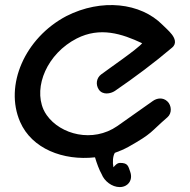

<svg xmlns="http://www.w3.org/2000/svg" viewBox="-20 -625 753 762"><path d="M586.3 -224 445.8 -124.8C348.2 -57.2 220 -90.8 165.5 -167.9C160.4 -175.1 156 -182.7 152.5 -190.5C112.5 -281.7 167.4 -412.2 284.6 -472.3C377.1 -519.3 463.7 -491.3 544.2 -453.4C525.6 -430.3 410 -351.2 381.3 -329.5C362.1 -315.1 359.1 -288.8 372.3 -269.4C387.6 -247 419 -252.7 436 -264.1C515.4 -318.5 591.6 -375.4 662.6 -435.7C683.7 -452.8 672.3 -475 662 -488.4C650.4 -503.4 633.8 -517.3 625.2 -526.2C538.1 -614.3 382.9 -632.1 243.3 -561.1C78.4 -474.2 -3.4 -286.1 59.9 -141.1C106.3 -34.8 230.3 13.4 357.1 -0.6C363.6 21.9 374.1 50.3 383.5 66.4C393.8 93 423.5 117.5 455.5 117.5C479.3 117.5 496.9 102.2 499.7 81.8C500.8 73.8 499.8 65.4 496.9 57C488.7 33.6 487.4 21.5 456.4 21.5C445.1 21.5 436.8 31.2 430.2 39C426.1 18.5 427.8 -5.9 435.8 -18.4C453 -24.4 472.4 -32.7 489.6 -42.1C587.8 -97.4 574.6 -99.2 644.5 -159.6C663.5 -176 661.1 -206.8 644.2 -222.7C626.6 -239.3 602.9 -236 586.3 -224Z"/></svg>

Font: Hi.
Style: Black
Weight: 400
Designer: Mew Too, Robert Jablonski
Foundry: Cannot Into Space Fonts
Version: Version 1.996